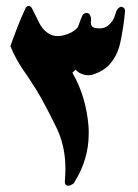

<svg xmlns="http://www.w3.org/2000/svg" viewBox="-20 -612 454 632"><path d="M391.6 -574.7Q389.2 -548.3 385.3 -522.7Q381.3 -497.1 376 -471.7Q370.1 -445.3 358.9 -425.5Q347.7 -405.8 332 -391.1V-391.6Q317.4 -378.4 293 -369.1Q287.6 -366.7 282 -365.5Q276.4 -364.3 270.5 -364.3Q254.9 -364.3 239.3 -373.5Q233.9 -377 229 -382.8L221.2 -375.5L218.3 -372.6Q241.7 -332 254.6 -287.8Q267.6 -243.7 271.5 -194.8Q272 -189 272 -182.9Q272 -176.8 272 -170.9Q272 -87.4 224.6 -11.7Q222.7 -8.3 220.5 -6.8Q218.3 -5.4 215.3 -3.9Q203.1 2.9 196.3 -3.9Q194.8 -5.4 194.1 -8.3Q193.4 -11.2 193.4 -13.2Q194.3 -24.9 194.8 -36.1Q195.3 -47.4 195.3 -57.6Q195.3 -92.8 188.5 -125.2Q181.6 -157.7 168.9 -185.5Q150.9 -222.7 132.3 -258.1Q113.8 -293.5 96.7 -321.3V-320.8Q86.4 -336.9 76.2 -352.8Q65.9 -368.7 54.7 -384.3Q31.7 -418 14.2 -460Q25.4 -491.7 37.6 -523.2Q49.8 -554.7 64 -585Q67.4 -592.3 74.5 -592.3Q81.5 -592.3 85 -585L108.4 -538.1Q118.7 -516.1 137.2 -503.4Q151.9 -493.2 170.4 -493.2Q179.7 -493.2 189.9 -496.1Q205.6 -500 217.3 -506.8Q229 -513.7 235.8 -522Q236.8 -523.4 238.3 -527.6Q239.7 -531.7 242.2 -538.6Q244.6 -545.9 247.1 -551.5Q249.5 -557.1 252 -562.5Q254.4 -565.9 257.8 -567.6Q261.2 -569.3 264.2 -569.3Q274.4 -569.3 277.3 -560.1Q279.8 -555.2 279.8 -549.8V-545.4Q279.3 -543 279.1 -541Q278.8 -539.1 278.8 -538.6Q278.8 -522.9 293 -520Q300.3 -518.6 308.1 -518.6Q324.2 -518.6 336.4 -527.8H335.9Q354 -543 359.4 -564.5Q360.4 -566.9 361.6 -571.3Q362.8 -575.7 365.2 -579.6Q368.2 -584.5 372.6 -587.2Q377 -589.8 378.9 -589.8Q383.8 -589.8 387.7 -585.9Q391.6 -582 391.6 -575.7Z"/></svg>

Font: Aref Ruqaa
Style: Bold
Weight: 700
Designer: Abdullah Aref
Version: Version 1.002